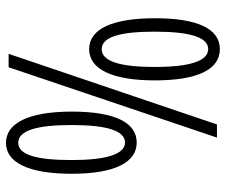

<svg xmlns="http://www.w3.org/2000/svg" viewBox="-78 -686 773 658"><g transform="rotate(90 309.0 -357.5)"><path d="M149 -724C78 -724 43 -645 43 -502C43 -357 79 -276 149 -276C218 -276 256 -356 256 -501C256 -649 218 -724 149 -724ZM452 -714H407L165 0H211ZM149 -684C189 -684 210 -622 210 -501C210 -380 190 -319 149 -319C108 -319 89 -379 89 -501C89 -624 109 -684 149 -684ZM469 -439C401 -439 363 -365 363 -217C363 -65 404 9 470 9C536 9 576 -65 576 -216C576 -364 537 -439 469 -439ZM469 -399C509 -399 529 -335 529 -216C529 -99 512 -33 470 -33C428 -33 409 -96 409 -216C409 -338 429 -399 469 -399Z"/></g></svg>

Font: Noto Sans Thai Looped ExtraCondensed Light
Style: Regular
Weight: 300
Width: 2
Designer: Sasikarn Vongin, Ben Mitchell
Foundry: The Fontpad Ltd
Version: Version 1.001